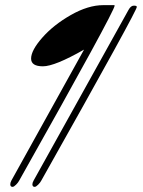

<svg xmlns="http://www.w3.org/2000/svg" viewBox="-20 -492 555 747"><path d="M382 -472H424Q426 -472 426 -470Q426 -449 55 210Q51 218 42.5 226.5Q34 235 29 235Q20 235 20 225Q20 219 24 211L307 -299Q193 -234 147 -234Q101 -234 101 -264Q101 -296 144.5 -345.5Q188 -395 255.5 -433.5Q323 -472 382 -472ZM512 -466V-465Q521 -465 141 210Q137 218 128.5 226.5Q120 235 115 235Q106 235 106 225Q106 219 111 210Q116 201 293.5 -118Q471 -437 480 -453.5Q489 -470 500.5 -470Q512 -470 512 -466Z"/></svg>

Font: Mr De Haviland
Style: Regular
Weight: 400
Designer: Alejandro Paul
Foundry: Alejandro Paul
Version: Version 1.000